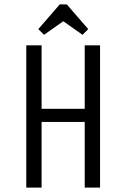

<svg xmlns="http://www.w3.org/2000/svg" viewBox="-20 -857 577 877"><path d="M100 0V-650H170V-360H367V-650H437V0H367V-300H170V0ZM181 -698 155 -724 253 -837H285L383 -724L357 -698L269 -760Z"/></svg>

Font: Unica One
Style: Regular
Weight: 400
Designer: Eduardo Rodriguez Tunni
Foundry: Eduardo Rodriguez Tunni
Version: Version 2.000; ttfautohint (v1.8.4.7-5d5b);gftools[0.9.23]